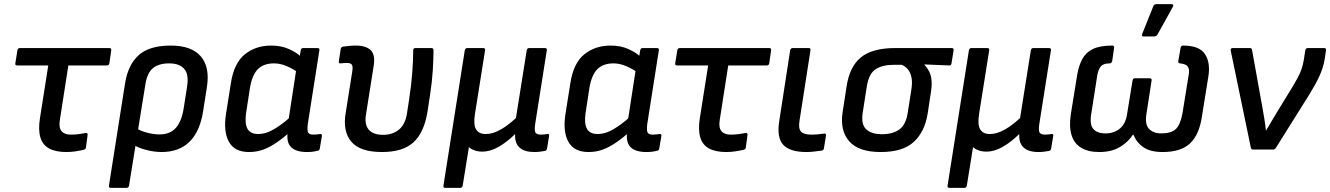

<svg xmlns="http://www.w3.org/2000/svg" viewBox="-20 -722 6422 927"><path d="M301 12Q249 12 217.5 -5Q186 -22 175 -58.5Q164 -95 173 -152L213 -406H64Q52 -406 54 -416L64 -479Q66 -490 76 -490H508Q519 -490 517 -479L508 -416Q506 -406 496 -406H310L269 -143Q263 -106 277 -89Q291 -72 321 -72Q342 -72 360.5 -74.5Q379 -77 395 -80Q404 -81 403 -70L395 -10Q394 -2 385 1Q368 5 346 8.5Q324 12 301 12Z M515 185Q504 185 506 174L584 -321Q599 -411 650.5 -456.5Q702 -502 804 -502Q904 -502 949 -450.5Q994 -399 979 -302L961 -187Q946 -88 895.5 -38Q845 12 760 12Q724 12 684.5 1.5Q645 -9 623 -24L632 -106Q657 -90 689.5 -81.5Q722 -73 749 -73Q801 -73 829 -104.5Q857 -136 867 -200L883 -302Q893 -364 869 -390Q845 -416 797 -416Q747 -416 719 -393.5Q691 -371 682 -315L603 174Q601 185 591 185Z M1182 12Q1113 12 1085.5 -37Q1058 -86 1071 -171L1095 -322Q1110 -418 1162.5 -460Q1215 -502 1289 -502Q1338 -502 1375.5 -485Q1413 -468 1433 -448L1425 -368Q1398 -388 1366 -402Q1334 -416 1303 -416Q1254 -416 1226 -389Q1198 -362 1187 -299L1168 -175Q1161 -125 1175 -100Q1189 -75 1226 -75Q1250 -75 1273.5 -84Q1297 -93 1327 -113.5Q1357 -134 1397 -170L1384 -88Q1348 -56 1315 -33.5Q1282 -11 1250.5 0.5Q1219 12 1182 12ZM1462 12Q1410 12 1386 -11Q1362 -34 1369 -85L1372 -106V-136L1412 -397L1424 -432L1432 -479Q1434 -490 1443 -490H1513Q1524 -490 1522 -479L1466 -123Q1462 -90 1468.5 -81Q1475 -72 1492 -72Q1501 -72 1510 -73Q1519 -74 1526 -75Q1536 -76 1534 -64L1524 -5Q1523 5 1512 6Q1501 9 1489.5 10.5Q1478 12 1462 12Z M1824 12Q1719 12 1676.5 -37.5Q1634 -87 1649 -177L1680 -372Q1685 -401 1679 -409.5Q1673 -418 1655 -418Q1649 -418 1640.5 -417.5Q1632 -417 1624 -416Q1614 -415 1616 -426L1625 -486Q1626 -491 1629 -493.5Q1632 -496 1637 -497Q1652 -499 1667.5 -500.5Q1683 -502 1698 -502Q1746 -502 1769.5 -480Q1793 -458 1784 -403L1747 -169Q1739 -122 1760 -96.5Q1781 -71 1830 -71Q1876 -71 1906.5 -96.5Q1937 -122 1945 -175L1955 -240Q1966 -311 1970.5 -372.5Q1975 -434 1975 -479Q1975 -490 1986 -490H2063Q2073 -490 2073 -479Q2073 -438 2069.5 -382Q2066 -326 2056 -261L2044 -183Q2028 -83 1977 -35.5Q1926 12 1824 12Z M2130 185Q2119 185 2121 174L2224 -479Q2226 -490 2237 -490H2313Q2324 -490 2322 -479L2273 -171Q2265 -120 2278.5 -97.5Q2292 -75 2324 -75Q2351 -75 2377 -86.5Q2403 -98 2427.5 -116Q2452 -134 2471 -152L2523 -479Q2525 -490 2535 -490H2611Q2622 -490 2620 -479L2564 -124Q2559 -91 2565.5 -81.5Q2572 -72 2592 -72Q2599 -72 2608 -73Q2617 -74 2624 -75Q2633 -76 2631 -65L2621 -4Q2620 0 2618 3Q2616 6 2609 7Q2598 9 2586 10.5Q2574 12 2560 12Q2512 12 2488.5 -9.5Q2465 -31 2467 -74H2466Q2430 -38 2389 -14Q2348 10 2308 10Q2288 10 2271 4Q2254 -2 2244 -12L2214 174Q2212 185 2202 185Z M2821 12Q2752 12 2724.5 -37Q2697 -86 2710 -171L2734 -322Q2749 -418 2801.5 -460Q2854 -502 2928 -502Q2977 -502 3014.5 -485Q3052 -468 3072 -448L3064 -368Q3037 -388 3005 -402Q2973 -416 2942 -416Q2893 -416 2865 -389Q2837 -362 2826 -299L2807 -175Q2800 -125 2814 -100Q2828 -75 2865 -75Q2889 -75 2912.5 -84Q2936 -93 2966 -113.5Q2996 -134 3036 -170L3023 -88Q2987 -56 2954 -33.5Q2921 -11 2889.5 0.5Q2858 12 2821 12ZM3101 12Q3049 12 3025 -11Q3001 -34 3008 -85L3011 -106V-136L3051 -397L3063 -432L3071 -479Q3073 -490 3082 -490H3152Q3163 -490 3161 -479L3105 -123Q3101 -90 3107.5 -81Q3114 -72 3131 -72Q3140 -72 3149 -73Q3158 -74 3165 -75Q3175 -76 3173 -64L3163 -5Q3162 5 3151 6Q3140 9 3128.5 10.5Q3117 12 3101 12Z M3487 12Q3435 12 3403.5 -5Q3372 -22 3361 -58.5Q3350 -95 3359 -152L3399 -406H3250Q3238 -406 3240 -416L3250 -479Q3252 -490 3262 -490H3694Q3705 -490 3703 -479L3694 -416Q3692 -406 3682 -406H3496L3455 -143Q3449 -106 3463 -89Q3477 -72 3507 -72Q3528 -72 3546.5 -74.5Q3565 -77 3581 -80Q3590 -81 3589 -70L3581 -10Q3580 -2 3571 1Q3554 5 3532 8.5Q3510 12 3487 12Z M3874 12Q3793 12 3761 -23.5Q3729 -59 3743 -142L3795 -479Q3797 -490 3808 -490H3885Q3895 -490 3893 -479L3840 -138Q3834 -101 3847.5 -86.5Q3861 -72 3897 -72Q3913 -72 3929.5 -73.5Q3946 -75 3958 -77Q3970 -79 3968 -67L3958 -6Q3957 3 3948 5Q3934 7 3913 9.5Q3892 12 3874 12Z M4232 12Q4126 12 4080.5 -39.5Q4035 -91 4048 -179L4067 -302Q4081 -399 4136 -444.5Q4191 -490 4302 -490H4575Q4586 -490 4584 -479L4574 -416Q4572 -405 4563 -406L4443 -411V-410Q4456 -396 4465.5 -378Q4475 -360 4477.5 -334.5Q4480 -309 4474 -273L4459 -174Q4445 -86 4392 -37Q4339 12 4232 12ZM4238 -74Q4290 -74 4321.5 -96.5Q4353 -119 4362 -174L4379 -282Q4386 -322 4381 -347Q4376 -372 4363.5 -387Q4351 -402 4334 -409H4294Q4241 -409 4208 -388Q4175 -367 4165 -304L4145 -176Q4137 -121 4162.5 -97.5Q4188 -74 4238 -74Z M4564 185Q4553 185 4555 174L4658 -479Q4660 -490 4671 -490H4747Q4758 -490 4756 -479L4707 -171Q4699 -120 4712.5 -97.5Q4726 -75 4758 -75Q4785 -75 4811 -86.5Q4837 -98 4861.5 -116Q4886 -134 4905 -152L4957 -479Q4959 -490 4969 -490H5045Q5056 -490 5054 -479L4998 -124Q4993 -91 4999.5 -81.5Q5006 -72 5026 -72Q5033 -72 5042 -73Q5051 -74 5058 -75Q5067 -76 5065 -65L5055 -4Q5054 0 5052 3Q5050 6 5043 7Q5032 9 5020 10.5Q5008 12 4994 12Q4946 12 4922.5 -9.5Q4899 -31 4901 -74H4900Q4864 -38 4823 -14Q4782 10 4742 10Q4722 10 4705 4Q4688 -2 4678 -12L4648 174Q4646 185 4636 185Z M5288 12Q5234 12 5200 -8.5Q5166 -29 5153.5 -70Q5141 -111 5150 -170L5181 -362Q5189 -406 5205.5 -437Q5222 -468 5256 -485Q5290 -502 5350 -502Q5361 -502 5359 -491L5350 -428Q5347 -416 5338 -416Q5307 -416 5295 -401.5Q5283 -387 5278 -360L5249 -174Q5240 -122 5258 -100Q5276 -78 5318 -78Q5358 -78 5386.5 -101Q5415 -124 5422 -173L5448 -333Q5450 -344 5459 -344H5531Q5542 -344 5540 -333L5515 -171Q5507 -122 5527.5 -100Q5548 -78 5587 -78Q5635 -78 5657 -99Q5679 -120 5689 -174L5719 -360Q5724 -386 5715.5 -399.5Q5707 -413 5678 -416Q5667 -417 5669 -428L5680 -491Q5682 -502 5692 -502Q5771 -502 5798 -460.5Q5825 -419 5814 -352L5783 -159Q5770 -71 5725.5 -29.5Q5681 12 5593 12Q5535 12 5501.5 -10.5Q5468 -33 5452 -72H5450Q5428 -37 5387.5 -12.5Q5347 12 5288 12ZM5500 -546Q5495 -546 5494 -549.5Q5493 -553 5495 -559L5548 -691Q5550 -698 5554.5 -700Q5559 -702 5565 -702H5636Q5643 -702 5644.5 -698Q5646 -694 5642 -688L5569 -556Q5563 -546 5552 -546Z M6029 0Q6021 0 6019 -10L5922 -478Q5920 -490 5932 -490H6014Q6024 -490 6025 -481L6074 -209Q6079 -180 6084 -151Q6089 -122 6092 -92H6093Q6109 -120 6125.5 -147Q6142 -174 6158 -201L6223 -307Q6236 -329 6246.5 -348.5Q6257 -368 6264 -388.5Q6271 -409 6275 -433L6282 -479Q6285 -490 6293 -490H6373Q6384 -490 6382 -479L6376 -438Q6369 -395 6350.5 -355Q6332 -315 6303 -268L6140 -8Q6135 0 6127 0Z"/></svg>

Font: Sofia Sans SemiBold
Style: Italic
Weight: 600
Italic angle: -9°
Designer: Botio Nikoltchev, Ani Petrova
Foundry: lettersoup
Version: Version 4.100-B